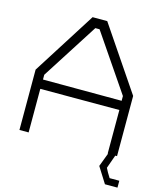

<svg xmlns="http://www.w3.org/2000/svg" viewBox="-126 -793 891 1051"><g transform="rotate(15 320.0 -267.0)"><path d="M640 127V166H569L513 77L542 0H540V-247H92V0H40V-342L267 -700H350L593 -341V0H583L556 76L568 99L585 127ZM539 -326 321 -646H297L93 -327V-300L539 -299Z"/></g></svg>

Font: Turret Road
Style: Regular
Weight: 400
Designer: Noponies
Foundry: Noponies
Version: Version 1.001; ttfautohint (v1.8)